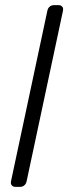

<svg xmlns="http://www.w3.org/2000/svg" viewBox="-20 -730 267 750"><path d="M41 0Q31 0 26 -6Q21 -12 23 -22L165 -688Q167 -698 174 -704Q181 -710 191 -710H208Q218 -710 223 -704Q228 -698 226 -688L84 -22Q82 -12 75 -6Q68 0 58 0Z"/></svg>

Font: Rubik Light Light
Style: Italic
Weight: 300
Italic angle: -12°
Version: Version 2.104